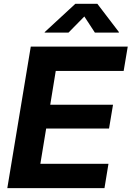

<svg xmlns="http://www.w3.org/2000/svg" viewBox="-20 -967 677 987"><path d="M17.6 0 138.2 -727.5H636.7L615.7 -602.5H266.6L238.3 -428.7H561L540.5 -306.2H217.3L187.5 -125H537.6L517.1 0ZM332 -799.3H209.5L210 -802.2L367.2 -947.3H480.5L591.3 -802.2L590.8 -799.3H467.8L413.6 -882.3Z"/></svg>

Font: Inter 20pt
Style: Bold Italic
Weight: 700
Italic angle: -9.3988°
Version: Version 4.001;git-66647c0bb